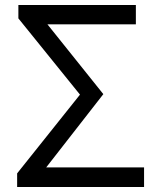

<svg xmlns="http://www.w3.org/2000/svg" viewBox="-20 -753 641 773"><path d="M49 0H560V-79H166L396 -374L171 -655H527V-733H54V-679L302 -372L49 -55Z"/></svg>

Font: Noto Sans Japanese Regular
Style: Regular
Weight: 400
Designer: Ryoko NISHIZUKA (kana & ideographs); Paul D. Hunt (Latin, Greek & Cyrillic); Wenlong ZHANG (bopomofo); Sandoll Communica
Foundry: Adobe Systems Incorporated
Version: Version 1.000;PS 1;hotconv 1.0.78;makeotf.lib2.5.61930